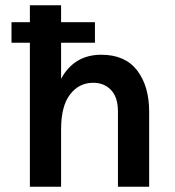

<svg xmlns="http://www.w3.org/2000/svg" viewBox="-20 -706 663 726"><path d="M93 0V-544.5H23.5V-622H93V-686H211V-622H339V-544.5H211V-408Q260.5 -499 363 -499Q453 -499 498.5 -439.8Q544 -380.5 544 -284V0H426V-284Q426 -338 400 -365.5Q374 -393 332 -393Q279 -393 245 -349Q211 -305 211 -217V0Z"/></svg>

Font: Karla
Style: Bold
Weight: 700
Designer: Jonathan Pinhorn
Version: Version 2.004; ttfautohint (v1.8.4.7-5d5b);gftools[0.9.33]